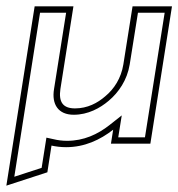

<svg xmlns="http://www.w3.org/2000/svg" viewBox="-28 -452 561 604"><path d="M-8 132 121 90 134 6C148 9 163 11 180 11C238 11 287 -12 328 -44L321 0H445L513 -432H389L360 -249C353 -206 331 -172 303 -149C279 -128 247 -111 208 -111C170 -111 156 -131 162 -172L203 -432H81ZM17 104 98 -412H180L142 -172C134 -124 155 -91 204 -91C249 -91 287 -112 314 -135C345 -161 372 -200 380 -249L406 -412H490L428 -20H344L355 -89L317 -59C279 -29 235 -9 183 -9C168 -9 153 -11 141 -14L118 -19L103 76Z"/></svg>

Font: Charger Pro
Style: OlObl
Weight: 900
Designer: Jasper
Foundry: Cannot Into Space Fonts
Version: Version 1.09